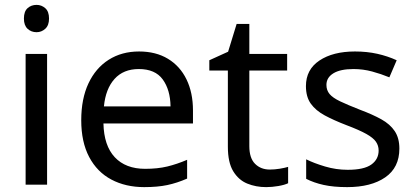

<svg xmlns="http://www.w3.org/2000/svg" viewBox="-20 -757 1702 787"><path d="M130 -737Q150 -737 165.5 -723.5Q181 -710 181 -681Q181 -653 165.5 -639Q150 -625 130 -625Q108 -625 93 -639Q78 -653 78 -681Q78 -710 93 -723.5Q108 -737 130 -737ZM173 -536V0H85V-536Z M550 -546Q619 -546 668.5 -516Q718 -486 744.5 -431.5Q771 -377 771 -304V-251H404Q406 -160 450.5 -112.5Q495 -65 575 -65Q626 -65 665.5 -74.5Q705 -84 747 -102V-25Q706 -7 666 1.5Q626 10 571 10Q495 10 436.5 -21Q378 -52 345.5 -113.5Q313 -175 313 -264Q313 -352 342.5 -415Q372 -478 425.5 -512Q479 -546 550 -546ZM549 -474Q486 -474 449.5 -433.5Q413 -393 406 -321H679Q678 -389 647 -431.5Q616 -474 549 -474Z M1086 -62Q1106 -62 1127 -65.5Q1148 -69 1161 -73V-6Q1147 1 1121 5.5Q1095 10 1071 10Q1029 10 993.5 -4.5Q958 -19 936 -55Q914 -91 914 -156V-468H838V-510L915 -545L950 -659H1002V-536H1157V-468H1002V-158Q1002 -109 1025.5 -85.5Q1049 -62 1086 -62Z M1617 -148Q1617 -70 1559 -30Q1501 10 1403 10Q1347 10 1306.5 1Q1266 -8 1235 -24V-104Q1267 -88 1312.5 -74.5Q1358 -61 1405 -61Q1472 -61 1502 -82.5Q1532 -104 1532 -140Q1532 -160 1521 -176Q1510 -192 1481.5 -208Q1453 -224 1400 -244Q1348 -264 1311 -284Q1274 -304 1254 -332Q1234 -360 1234 -404Q1234 -472 1289.5 -509Q1345 -546 1435 -546Q1484 -546 1526.5 -536.5Q1569 -527 1606 -510L1576 -440Q1542 -454 1505 -464Q1468 -474 1429 -474Q1375 -474 1346.5 -456.5Q1318 -439 1318 -409Q1318 -387 1331 -371.5Q1344 -356 1374.5 -341.5Q1405 -327 1456 -307Q1507 -288 1543 -268Q1579 -248 1598 -219.5Q1617 -191 1617 -148Z"/></svg>

Font: Noto Sans Old Persian
Style: Regular
Weight: 400
Designer: Monotype Design Team
Foundry: Monotype Imaging Inc.
Version: Version 2.001; ttfautohint (v1.8.4.7-5d5b)